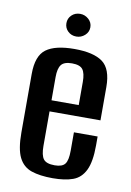

<svg xmlns="http://www.w3.org/2000/svg" viewBox="-77 -692 512 750"><g transform="rotate(10 179.0 -317.5)"><path d="M185 8Q134 8 100.5 -3.5Q67 -15 50.5 -48Q34 -81 34 -147V-379Q34 -451 70 -477.5Q106 -504 182 -504Q258 -504 294 -477.5Q330 -451 330 -379V-247H128V-110Q128 -73 139.5 -58Q151 -43 184 -43Q214 -43 225 -57.5Q236 -72 236 -110V-183H330V-148Q330 -83 313.5 -49Q297 -15 265 -3.5Q233 8 185 8ZM128 -291H236V-383Q236 -417 225 -432Q214 -447 182 -447Q151 -447 139.5 -432Q128 -417 128 -383ZM180 -553Q160 -553 146.5 -566Q133 -579 133 -598Q133 -617 146.5 -630Q160 -643 180 -643Q199 -643 213.5 -630Q228 -617 228 -598Q228 -579 213.5 -566Q199 -553 180 -553Z"/></g></svg>

Font: Alumni Sans SemiBold
Style: Regular
Weight: 600
Designer: Robert E. Leuschke
Foundry: Robert E. Leuschke
Version: Version 1.018